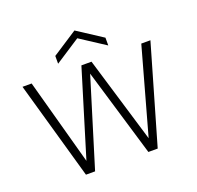

<svg xmlns="http://www.w3.org/2000/svg" viewBox="-119 -801 951 928"><g transform="rotate(-20 356.0 -337.0)"><path d="M170 0 27 -504H74L195 -62L330 -504H382L515 -62L638 -504H685L539 0H491L356 -452L217 0ZM227 -550V-590L356 -674L485 -590V-550L356 -634Z"/></g></svg>

Font: DM Sans ExtraLight
Style: Regular
Weight: 200
Designer: Colophon Foundry, Jonny Pinhorn
Foundry: Colophon Foundry
Version: Version 4.004; ttfautohint (v1.8.4.7-5d5b)